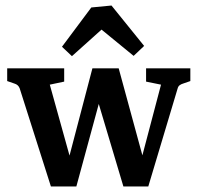

<svg xmlns="http://www.w3.org/2000/svg" viewBox="-20 -668 716 694"><path d="M562 -362 508 -373V-421H668V-375L642 -366Q635 -364 629.5 -360Q624 -356 622 -348L516 6H465ZM235 6H164L51 -349Q46 -362 32 -366L6 -375V-421H212V-373L160 -362L249 -42ZM335 -421H409L512 -43L498 6H426L315 -366ZM256 6H202L314 -421H372ZM204 -499 310 -641 383 -648 501 -502 463 -466 347 -561 240 -465Z"/></svg>

Font: Yrsa SemiBold
Style: Regular
Weight: 600
Version: Version 2.004